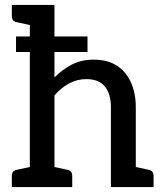

<svg xmlns="http://www.w3.org/2000/svg" viewBox="-20 -759 658 779"><path d="M101 0V-739H201V-445Q233 -477 271.5 -497Q310 -517 360 -517Q416 -517 453.5 -493Q491 -469 511 -425Q531 -381 531 -324V0H430V-324Q430 -378 405.5 -408Q381 -438 330 -438Q293 -438 260.5 -420.5Q228 -403 201 -372V0ZM502 0 514 -85 584 -70Q593 -68 598 -62Q603 -56 603 -46V0ZM28 0V-46Q28 -56 33 -62Q38 -68 48 -70L117 -85L129 0ZM129 -739 117 -654 48 -669Q38 -671 33 -677Q28 -683 28 -693V-739ZM172 0 184 -85 254 -70Q263 -68 268 -62Q273 -56 273 -46V0ZM45 -548V-611H335V-548Z"/></svg>

Font: Aleo Medium
Style: Regular
Weight: 500
Designer: Alessio Laiso
Foundry: Alessio Laiso
Version: Version 2.001;gftools[0.9.29]